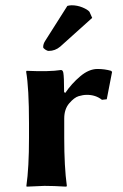

<svg xmlns="http://www.w3.org/2000/svg" viewBox="-20 -698 461 721"><path d="M232.9 -675.8Q238.8 -677.7 249 -678.2Q270 -678.2 289.6 -670.2Q309.1 -662.1 315.9 -653.8L326.2 -630.9L206.1 -522.9Q187 -506.8 163.1 -506.8Q157.2 -506.8 149.7 -512Q142.1 -517.1 142.1 -521Q142.1 -533.2 149.9 -544.9ZM225.1 -349.1Q249 -384.3 281.5 -411.6Q314 -439 346.2 -439Q373 -439 397 -432.1L400.9 -428.2L380.9 -325.2L362.8 -323.2Q338.9 -342.3 305.2 -341.8Q292 -341.8 275.4 -336.9Q258.8 -332 240 -310.1Q221.2 -288.1 221.2 -252.9V-180.2Q221.2 -71.3 231 0L229 2.9Q181.2 0 147 0L80.1 2.9L79.1 0Q88.9 -67.9 88.9 -180.2V-234.9Q88.9 -367.7 78.1 -429.2L80.1 -432.1Q165 -428.2 209 -435.1Q215.8 -435.1 217.8 -424.8Q220.7 -409.2 220.7 -352.1Z"/></svg>

Font: Linux Biolinum O
Style: Bold
Weight: 700
Designer: Philipp H. Poll
Foundry: Philipp H. Poll
Version: Version 1.3.2